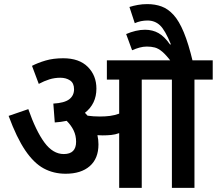

<svg xmlns="http://www.w3.org/2000/svg" viewBox="-20 -916 1057 936"><path d="M460 -212Q460 -143 417.5 -106Q375 -69 300 -69Q241 -69 193 -95Q145 -121 103 -183Q61 -245 22 -351L118 -384Q155 -278 196.5 -221.5Q238 -165 291 -165Q351 -165 351 -225Q351 -255 339 -280Q327 -305 305 -327Q278 -321 247 -319L240 -411Q294 -414 317.5 -432Q341 -450 341 -481Q341 -511 321.5 -524Q302 -537 274 -537Q246 -537 220.5 -529Q195 -521 169 -507L136 -595Q165 -610 202.5 -621Q240 -632 288 -632Q366 -632 408 -590Q450 -548 450 -484Q450 -410 394 -366Q400 -360 407 -352Q435 -348 467 -348Q494 -348 516.5 -351Q539 -354 561 -362V-528H501V-622H1017V-528H928V0H818V-528H671V0H561V-267Q542 -260 522 -258Q502 -256 480 -256Q468 -256 455 -257Q460 -235 460 -212ZM815 -615Q790 -648 771 -664Q752 -680 734.5 -684.5Q717 -689 696 -689Q678 -689 660 -684Q642 -679 624 -671L595 -750Q618 -760 641.5 -765.5Q665 -771 687 -771Q724 -771 753 -754.5Q782 -738 809 -699L813 -700Q785 -769 760 -792.5Q735 -816 699 -816Q666 -816 637 -803L611 -882Q630 -888 652 -892Q674 -896 698 -896Q736 -896 767.5 -884.5Q799 -873 826 -843.5Q853 -814 876 -758.5Q899 -703 920 -615Z"/></svg>

Font: Noto Sans Devanagari SemiCondensed SemiBold
Style: Regular
Weight: 600
Width: 4
Designer: Jelle Bosma - Monotype Design Team
Foundry: Monotype Imaging Inc.
Version: Version 2.004; ttfautohint (v1.8.4.7-5d5b)